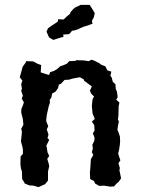

<svg xmlns="http://www.w3.org/2000/svg" viewBox="-20 -755 580 788"><path d="M73 -481 86 -499 87 -504 116 -503 135 -493 149 -488 147 -458 181 -447 186 -459 202 -464 216 -473 227 -483 242 -488 255 -494 264 -504 289 -505 293 -508 324 -507 344 -504 356 -510 367 -506 387 -496 396 -489 412 -483 421 -466 437 -461 433 -443 438 -438 443 -419 454 -409 455 -390 460 -379 463 -356 457 -346 470 -334 467 -318 466 -280 464 -264 468 -257 464 -238 462 -222 467 -210 472 -195 473 -177 472 -162 469 -142 465 -125 469 -112 474 -97 466 -85 472 -65 470 -57 477 -23 468 -10 456 1 448 10 433 11 407 7 387 8 370 -2 366 -12 350 -20 349 -48 351 -69 352 -87 353 -102 363 -119 357 -130 361 -146 359 -161 367 -177 368 -190 361 -208 368 -219 367 -241 357 -256 369 -267 360 -289 357 -319 358 -331 360 -348 366 -359 354 -371 349 -383 357 -400 325 -424 324 -429 308 -438 280 -433 263 -428 245 -427 230 -411 222 -408 218 -393 208 -379 194 -371 191 -355 184 -345 185 -334 180 -319 172 -283 170 -266V-257L178 -237L172 -224L179 -203L175 -188L182 -181L170 -157L172 -150L175 -130L182 -115L174 -103L180 -83L182 -73L177 -51V-20V-14L165 1L158 4L138 13L118 7L101 6L81 -2L80 -6L71 -20L70 -51L66 -64L64 -78V-99L65 -114L74 -123V-141L72 -152L66 -175L67 -184L69 -203L70 -215L67 -226L76 -243L74 -265L71 -277L67 -294L68 -309L73 -320L78 -335L69 -351L74 -362L67 -382L70 -391L67 -410L72 -424L61 -438L66 -455ZM197 -592 181 -602 171 -625 177 -639 194 -651 205 -658 218 -667V-676L241 -675L255 -688L267 -698L270 -706L281 -718L288 -724L301 -730L311 -735H326H339H348L359 -718L369 -701L365 -684L357 -669L360 -658L344 -652L336 -649L325 -646L308 -639L303 -636L285 -630L276 -629L264 -615L239 -613L241 -604L220 -598L202 -592Z"/></svg>

Font: Winky Rough
Style: Regular
Weight: 400
Designer: Simon Atzbach
Foundry: typofactur
Version: Version 1.206